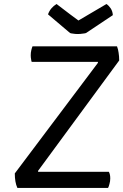

<svg xmlns="http://www.w3.org/2000/svg" viewBox="-20 -923 605 943"><path d="M565.4 -626Q565.4 -647.5 562.5 -664.1Q560.5 -680.7 554.7 -695.3Q417 -695.3 139.6 -695.3Q136.7 -688.5 133.8 -676.8Q130.9 -665 130.9 -651.4Q130.9 -640.6 132.8 -631.8Q133.8 -623 135.7 -619.1Q244.1 -619.1 460.9 -619.1Q460.9 -618.2 460.9 -614.3Q359.4 -478.5 52.7 -71.3Q52.7 -49.8 55.7 -32.2Q58.6 -14.6 65.4 0Q213.9 0 510.7 0Q514.6 -6.8 517.6 -19.5Q521.5 -32.2 521.5 -46.9Q521.5 -58.6 519.5 -66.4Q517.6 -74.2 514.6 -79.1Q399.4 -79.1 167 -79.1Q167 -80.1 167 -84Q266.6 -219.7 565.4 -626ZM257.8 -903.3Q243.2 -894.5 232.4 -881.8Q221.7 -869.1 215.8 -852.5Q252 -822.3 324.2 -760.7Q329.1 -758.8 338.9 -757.8Q348.6 -755.9 361.3 -755.9Q375 -755.9 385.7 -757.8Q396.5 -758.8 402.3 -760.7Q446.3 -790 534.2 -848.6Q533.2 -866.2 524.4 -880.9Q514.6 -895.5 502.9 -903.3Q457 -876 365.2 -822.3Q337.9 -841.8 257.8 -903.3Z"/></svg>

Font: cl
Style: Italic
Weight: 400
Designer: Mitja Miklavcic
Version: Version 7.504; 2011; Build 1022